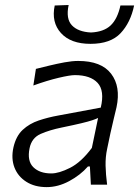

<svg xmlns="http://www.w3.org/2000/svg" viewBox="-20 -756 569 786"><path d="M171 10Q122 10 87.8 -11.8Q53.5 -33.5 39.2 -70.2Q25 -107 35 -152.5Q45.5 -199 73 -224.5Q100.5 -250 138.5 -262.8Q176.5 -275.5 218 -283L392.5 -315.5Q409 -385 379.5 -416.8Q350 -448.5 286.5 -448.5Q266.5 -448.5 220 -437.5Q173.5 -426.5 116.5 -406L127 -474Q151 -480 182 -487.5Q213 -495 244.2 -500.8Q275.5 -506.5 300 -506.5Q395 -506.5 435 -454Q475 -401.5 457 -317Q452 -295 445.5 -269Q439 -243 432 -210.5L418.5 -146Q411.5 -114 412.2 -78Q413 -42 418.5 0H352L348 -74.5H340Q309 -39 263.2 -14.5Q217.5 10 171 10ZM190 -46Q221.5 -46 267 -69Q312.5 -92 356 -150.5L381.5 -273Q372 -268.5 357 -263.5Q342 -258.5 313 -251.5Q284 -244.5 233 -234Q183.5 -224 146.5 -207.8Q109.5 -191.5 101 -149Q90.5 -97 116.5 -71.5Q142.5 -46 190 -46ZM350.5 -576.5Q269.5 -576.5 229.5 -620.8Q189.5 -665 204 -733.5L261 -735.5Q249 -679 274.5 -652.2Q300 -625.5 352.5 -623Q405 -625.5 433 -652Q461 -678.5 473 -733.5H529Q514.5 -663.5 473.5 -620Q432.5 -576.5 350.5 -576.5Z"/></svg>

Font: Commissioner Flair Light
Style: Italic
Weight: 300
Italic angle: -12°
Designer: Kostas Bartsokas
Foundry: Kostas Bartsokas
Version: Version 1.000; ttfautohint (v1.8.3)